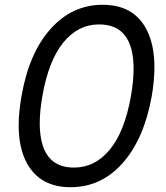

<svg xmlns="http://www.w3.org/2000/svg" viewBox="-20 -768 694 802"><path d="M275 14Q147 14 92 -87Q58 -150 58 -245Q58 -300 70 -367Q101 -546 191 -647Q281 -748 409 -748Q537 -748 591 -647Q625 -583 625 -487Q625 -432 614 -367Q582 -188 492.5 -87Q403 14 275 14ZM289 -68Q377 -68 439 -143.5Q501 -219 527 -367Q538 -430 538 -480Q538 -666 394 -666Q306 -666 244.5 -590.5Q183 -515 157 -367Q146 -304 146 -254Q146 -68 289 -68Z"/></svg>

Font: YamahaIndonesia935. App
Style: Italic
Weight: 400
Italic angle: -10°
Designer: Dalton Maag Ltd
Foundry: Dalton Maag Ltd
Version: Version 1.002; January 01, 2024; Regular/Italic